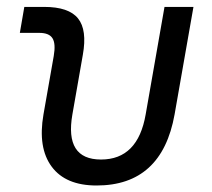

<svg xmlns="http://www.w3.org/2000/svg" viewBox="-20 -538 626 567"><path d="M265.1 9.8Q173.8 9.8 132.6 -45.9Q91.3 -101.6 108.4 -200.2L138.7 -372.6Q145 -409.2 135 -425Q125 -440.9 96.2 -440.9H38.6L51.8 -517.6H110.4Q183.1 -517.6 210.4 -483.6Q237.8 -449.7 224.6 -376L193.8 -200.2Q170.4 -66.9 278.3 -66.9Q387.2 -66.9 410.2 -200.2L465.8 -517.6H551.3L495.6 -200.2Q458 9.8 265.1 9.8Z"/></svg>

Font: Cascadia Code NF SemiLight
Style: Italic
Weight: 350
Italic angle: -10°
Monospace: yes
Designer: Aaron Bell
Foundry: Saja Typeworks
Version: Version 2404.023; ttfautohint (v1.8.4)